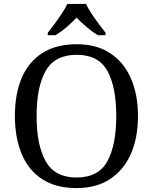

<svg xmlns="http://www.w3.org/2000/svg" viewBox="-20 -951 782 981"><path d="M371 10Q265 10 195 -36Q125 -82 90.5 -165Q56 -248 56 -359Q56 -470 90.5 -552Q125 -634 195.5 -679.5Q266 -725 372 -725Q473 -725 542.5 -679.5Q612 -634 648.5 -551.5Q685 -469 685 -358Q685 -247 648.5 -164.5Q612 -82 542 -36Q472 10 371 10ZM371 -44Q483 -44 528.5 -127Q574 -210 574 -358Q574 -507 528.5 -589Q483 -671 372 -671Q260 -671 213.5 -589Q167 -507 167 -358Q167 -210 213.5 -127Q260 -44 371 -44ZM224 -784Q240 -803 259 -829Q278 -855 296 -882Q314 -909 324 -931H419Q430 -909 447.5 -882Q465 -855 484.5 -829Q504 -803 519 -784V-771H480Q452 -788 423 -812.5Q394 -837 371 -861Q349 -837 320.5 -812.5Q292 -788 263 -771H224Z"/></svg>

Font: Noto Serif Old Uyghur
Style: Regular
Weight: 400
Designer: Lewis McGuffie
Foundry: Google LLC
Version: Version 1.003; ttfautohint (v1.8.4.7-5d5b)